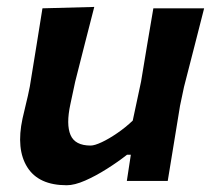

<svg xmlns="http://www.w3.org/2000/svg" viewBox="-20 -522 612 554"><path d="M172.5 12.5Q91.5 12.5 58.8 -39.5Q26 -91.5 45 -180Q49.5 -201 55 -222.5Q60.5 -244 66 -272Q77 -340 85.5 -392Q94 -444 102.5 -498L252 -502Q238 -448 224.8 -396Q211.5 -344 197 -286.5L183 -221Q170.5 -163 183.5 -132.5Q196.5 -102 241.5 -102Q253 -102 273.8 -111.8Q294.5 -121.5 318.2 -137.8Q342 -154 363 -174L387 -286.5Q396.5 -344 404.8 -393.8Q413 -443.5 422.5 -498H569Q555.5 -444.5 542 -392.2Q528.5 -340 511 -271.5L499.5 -217Q489.5 -156 481.2 -105Q473 -54 464 0H346L357.5 -75.5H346.5Q320.5 -55 288.5 -34.8Q256.5 -14.5 225.8 -1Q195 12.5 172.5 12.5Z"/></svg>

Font: Commissioner Loud SemiBold
Style: Italic
Weight: 600
Italic angle: -12°
Designer: Kostas Bartsokas
Foundry: Kostas Bartsokas
Version: Version 1.000; ttfautohint (v1.8.3)